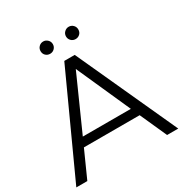

<svg xmlns="http://www.w3.org/2000/svg" viewBox="-196 -1015 1109 1163"><g transform="rotate(-30 358.5 -433.0)"><path d="M553 -187H163L79 0H2L322 -700H395L715 0H637ZM526 -247 358 -623 190 -247ZM227 -823Q227 -841 239.5 -853.5Q252 -866 270 -866Q287 -866 300 -853.5Q313 -841 313 -823Q313 -805 300.5 -792.5Q288 -780 270 -780Q252 -780 239.5 -792Q227 -804 227 -823ZM405 -823Q405 -841 418 -853.5Q431 -866 448 -866Q466 -866 478.5 -853.5Q491 -841 491 -823Q491 -804 478.5 -792Q466 -780 448 -780Q430 -780 417.5 -792.5Q405 -805 405 -823Z"/></g></svg>

Font: Idrija
Style: Regular
Weight: 400
Designer: Julieta Ulanovsky
Foundry: Julieta Ulanovsky
Version: Version 7.200